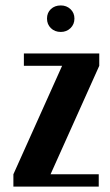

<svg xmlns="http://www.w3.org/2000/svg" viewBox="-20 -694 409 714"><path d="M206.1 -673.8Q227.5 -673.8 242.2 -659.9Q256.8 -646 256.8 -625Q256.8 -603.5 242.2 -589.4Q227.5 -575.2 206.1 -575.2Q183.6 -575.2 169.2 -589.4Q154.8 -603.5 154.8 -625Q154.8 -646.5 169.2 -660.2Q183.6 -673.8 206.1 -673.8ZM347.2 0H29.8V-45.9L210.9 -449.2H68.8V-495.1H349.1V-449.2L168 -45.9H347.2Z"/></svg>

Font: Moniqa Black Paragraph
Style: Regular
Weight: 900
Designer: Rajesh Rajput
Foundry: Rajesh Rajput
Version: Version 1.000